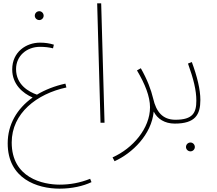

<svg xmlns="http://www.w3.org/2000/svg" viewBox="-20 -734 1299 1148"><path d="M215 -614C229 -614 241 -626 241 -640C241 -655 229 -667 215 -667C200 -667 188 -655 188 -640C188 -626 200 -614 215 -614Z M336 394C411 394 479 378 527 355L519 335C459 359 399 370 337 370C238 370 50 331 50 118C50 -57 200 -173 377 -211L371 -234C307 -220 249 -197 201 -168C152 -185 76 -227 76 -321C76 -400 140 -454 219 -454C249 -454 273 -451 297 -445L302 -467C275 -475 250 -479 219 -479C137 -479 53 -424 53 -319C53 -229 117 -176 175 -151C81 -84 26 11 26 123C26 335 203 394 336 394Z M581 0H605L585 -714H561Z M665 230C771 182 886 71 899 -67C921 -23 965 5 1025 5C1036 5 1042 -1 1042 -7C1042 -13 1039 -18 1029 -18C952 -18 914 -66 896 -144C883 -199 860 -259 822 -326L799 -313C847 -232 877 -157 877 -93C877 34 774 153 653 207Z M1119 171C1133 171 1145 159 1145 145C1145 130 1133 118 1119 118C1104 118 1092 130 1092 145C1092 159 1104 171 1119 171Z M1025 5C1147 5 1178 -48 1178 -136C1178 -199 1159 -276 1127 -363L1104 -354C1137 -262 1154 -195 1154 -132C1154 -60 1133 -18 1029 -18Z"/></svg>

Font: Noto Sans Arabic SemCond Thin
Style: Regular
Weight: 100
Width: 4
Designer: Monotype Design Team, Nadine Chahine, Nizar Qandah and Khaled Hosny
Foundry: Monotype Imaging Inc.
Version: Version 2.012